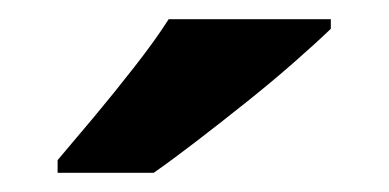

<svg xmlns="http://www.w3.org/2000/svg" viewBox="-20 -786 405 200"><path d="M324.6 -756Q310.1 -742 287 -721.7Q263.9 -701.4 237 -679.9Q210.1 -658.4 184.7 -638.9Q159.3 -619.4 140.1 -606H40V-619.2Q56.2 -638.2 77.7 -663.9Q99.2 -689.6 120.4 -716.8Q141.7 -744 155.7 -766H324.6Z"/></svg>

Font: Noto Sans Khmer UI
Style: Regular
Weight: 400
Designer: Danh Hong and the Monotype Design Team
Foundry: Monotype Imaging Inc.
Version: Version 2.002